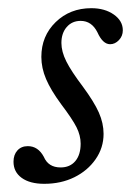

<svg xmlns="http://www.w3.org/2000/svg" viewBox="-20 -436 320 469"><path d="M88 13Q53 13 33 -1.5Q13 -16 13 -41Q13 -58 22.5 -68.5Q32 -79 48 -79Q73 -79 87 -53Q98 -27 128 -27Q151 -27 164 -42.5Q177 -58 177 -85Q177 -105 167 -125Q157 -145 129 -182Q104 -216 92.5 -243Q81 -270 81 -297Q81 -348 116 -382Q151 -416 203 -416Q236 -416 258 -400.5Q280 -385 280 -362Q280 -348 270.5 -338Q261 -328 249 -328Q231 -328 218 -357Q204 -385 177 -385Q156 -385 143 -370Q130 -355 130 -331Q130 -310 142 -286Q154 -262 182 -225Q210 -187 221.5 -161Q233 -135 233 -109Q233 -75 213.5 -47Q194 -19 161.5 -3Q129 13 88 13Z"/></svg>

Font: Junicode SmExp
Style: Italic
Weight: 400
Width: 6
Italic angle: -11°
Designer: Peter S. Baker
Version: Version 2.205; ttfautohint (v1.8.4)